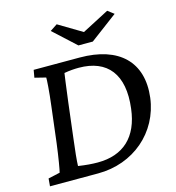

<svg xmlns="http://www.w3.org/2000/svg" viewBox="-130 -1025 1040 1135"><g transform="rotate(-15 390.5 -457.5)"><path d="M401 -690H120L112 -644L180 -627C181 -617 177 -546 165 -452L139 -237C128 -151 115 -76 111 -63L39 -47L35 0H330C546 0 717 -146 743 -353C769 -566 642 -690 401 -690ZM226 -73C227 -106 233 -167 242 -237L268 -452C282 -565 288 -603 291 -625C324 -631 354 -633 380 -633C555 -633 643 -525 617 -319C597 -151 502 -63 345 -63C309 -63 273 -66 226 -73ZM277 -886 413 -761H501L668 -886L630 -915L465 -829L321 -915Z"/></g></svg>

Font: TPK Tissa Web Medium
Style: Italic
Weight: 500
Italic angle: -7°
Designer: Jacques Le Bailly, Suppakit Chalermlarp | Katatrad Co.,Ltd.
Foundry: Jacques Le Bailly, Cadson Demak Co.,Ltd.
Version: Version 5.000;Glyphs 3.1.2 (3151)